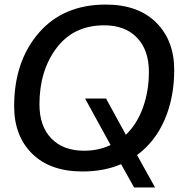

<svg xmlns="http://www.w3.org/2000/svg" viewBox="-20 -742 792 842"><path d="M660 80H568L511 -22Q436 10 342 10Q200 10 121 -68Q42 -146 42 -276Q42 -472 149.5 -597Q257 -722 444 -722Q585 -722 664.5 -643.5Q744 -565 744 -435Q744 -314 702 -217Q660 -120 581 -62ZM349 -81Q412 -81 465 -106L353 -310H445L532 -151Q581 -198 607 -270.5Q633 -343 633 -427Q633 -522 581 -576.5Q529 -631 437 -631Q303 -631 228 -531.5Q153 -432 153 -284Q153 -189 205 -135Q257 -81 349 -81Z"/></svg>

Font: Creato Display Medium
Style: Italic
Weight: 500
Italic angle: -10°
Version: Version 1.000